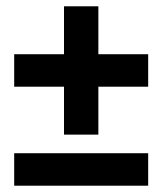

<svg xmlns="http://www.w3.org/2000/svg" viewBox="-20 -602 514 609"><path d="M25 -430H183V-582H292V-430H450V-327H292V-175H183V-327H25ZM25 -116H450V-13H25Z"/></svg>

Font: Mozilla Headline BETA
Style: Bold
Weight: 700
Designer: Studio DRAMA
Foundry: Studio DRAMA
Version: Version 0.100